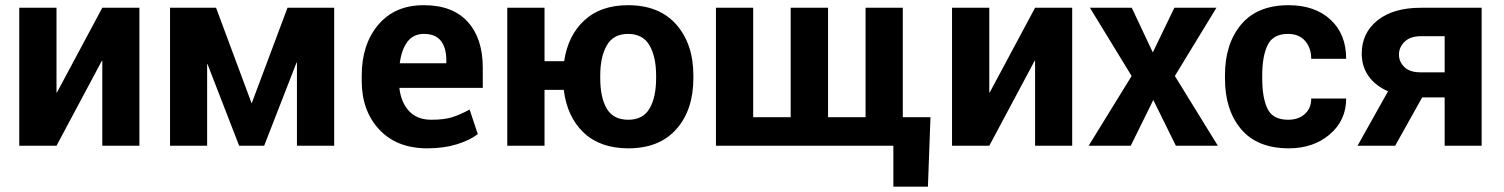

<svg xmlns="http://www.w3.org/2000/svg" viewBox="-20 -558 5756 735"><path d="M371.6 -528.3H513.7V0H371.6V-325.2L370.1 -325.7L196.3 0H53.7V-528.3H196.3V-204.1L197.8 -203.6Z M943.4 -162.1 1080.6 -528.3H1259.3V0H1116.7V-318.4H1115.2L991.2 0H895.5L774.4 -312.5H772.9V0H630.9V-528.3H807.1Z M1615.7 9.8Q1499 9.8 1431.9 -62Q1364.7 -133.8 1364.7 -249V-268.6Q1364.7 -388.7 1428.5 -463.6Q1492.2 -538.6 1603 -538.1Q1712.4 -538.1 1770.3 -474.6Q1828.1 -411.1 1828.1 -299.3V-221.7H1508.8Q1515.1 -166 1545.9 -132.8Q1576.7 -99.6 1630.9 -99.6Q1679.2 -99.6 1709.7 -108.9Q1740.2 -118.2 1777.8 -138.7L1809.1 -44.4Q1777.3 -20.5 1728 -5.4Q1678.7 9.8 1615.7 9.8ZM1603 -428.2Q1562.5 -428.2 1539.8 -398.2Q1517.1 -368.2 1510.3 -315.9H1688.5V-328.6Q1688.5 -375 1667.7 -401.6Q1647 -428.2 1603 -428.2Z M2064.5 -323.7H2139.6Q2154.3 -422.4 2217 -480.2Q2279.8 -538.1 2384.3 -538.1Q2503.9 -538.1 2569.1 -463.9Q2634.3 -389.6 2634.3 -269V-258.8Q2634.3 -137.2 2569.3 -63.7Q2504.4 9.8 2385.3 9.8Q2277.8 9.8 2214.4 -50.3Q2150.9 -110.4 2138.2 -213.9H2064.5V0H1921.9V-528.3H2064.5ZM2277.8 -258.8Q2277.8 -185.1 2302.7 -142.3Q2327.6 -99.6 2385.3 -99.6Q2441.4 -99.6 2466.6 -142.6Q2491.7 -185.5 2491.7 -258.8V-269Q2491.7 -340.8 2466.3 -384.5Q2440.9 -428.2 2384.3 -428.2Q2328.1 -428.2 2303 -384.3Q2277.8 -340.3 2277.8 -269Z M2863.3 -528.3V-109.4H3006.8V-528.3H3149.9V-109.4H3293.5V-528.3H3436V-109.4H3542L3532.2 156.7H3399.9V0H2720.7V-528.3Z M3942.4 -528.3H4084.5V0H3942.4V-325.2L3940.9 -325.7L3767.1 0H3624.5V-528.3H3767.1V-204.1L3768.6 -203.6Z M4393.1 -357.4 4475.6 -528.3H4636.7L4477.5 -267.1L4642.1 0H4481.4L4395 -175.3L4308.6 0H4147.5L4312 -267.1L4152.3 -528.3H4312.5Z M4911.1 -99.6Q4950.7 -99.6 4975.1 -121.6Q4999.5 -143.6 4999.5 -180.7H5133.3Q5133.3 -97.2 5070.6 -43.7Q5007.8 9.8 4914.1 9.8Q4793 9.8 4731.2 -63.5Q4669.4 -136.7 4669.4 -256.3V-271Q4669.4 -390.1 4731.2 -464.1Q4793 -538.1 4913.1 -538.1Q5013.2 -538.1 5073.2 -482.9Q5133.3 -427.7 5133.3 -333H4999.5Q4999.5 -374.5 4976.1 -401.4Q4952.6 -428.2 4910.6 -428.2Q4853.5 -428.2 4832.8 -385.7Q4812 -343.3 4812 -271V-256.3Q4812 -182.6 4832.5 -141.1Q4853 -99.6 4911.1 -99.6Z M5651.9 -528.3V0H5510.3V-185.1H5424.3L5320.8 0H5176.8L5293.5 -208.5Q5244.1 -230.5 5218.5 -267.3Q5192.9 -304.2 5192.9 -353Q5192.9 -431.6 5253.2 -480Q5313.5 -528.3 5419.4 -528.3ZM5335.4 -349.1Q5335.4 -321.3 5356.2 -301.3Q5377 -281.2 5417 -281.2H5510.3V-419.4H5419.4Q5378.4 -419.4 5356.9 -398.2Q5335.4 -377 5335.4 -349.1Z"/></svg>

Font: Roboto Web
Style: Bold
Weight: 700
Designer: Google
Version: Version 1.200310; 2013